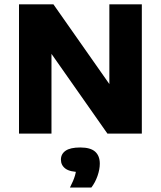

<svg xmlns="http://www.w3.org/2000/svg" viewBox="-20 -615 740 884"><path d="M67.5 0V-595H226L507 -194.5H483.5V-595H633V0H474.5L193.5 -400.5H217V0ZM302 248.5Q319 215.5 325.5 192.5Q332 169.5 332 144.5L361.5 177H350Q302.5 177 281.5 161.5Q260.5 146 260.5 120Q260.5 94 282 79Q303.5 64 349.5 64Q396.5 64 418 83.2Q439.5 102.5 439.5 138.5Q439.5 165 428.8 195.5Q418 226 400.5 248.5Z"/></svg>

Font: Encode Sans SC Condensed Thin
Style: Bold
Weight: 700
Version: Version 3.002